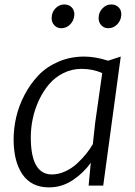

<svg xmlns="http://www.w3.org/2000/svg" viewBox="-20 -812 592 840"><path d="M453.6 -688.5Q435.1 -688.5 422.6 -702.1Q410.2 -715.8 411.6 -736.3Q412.6 -759.8 429 -776.1Q445.3 -792.5 466.3 -792.5Q487.3 -792.5 499.5 -779.5Q511.7 -766.6 510.7 -746.6Q509.3 -722.2 492.7 -705.3Q476.1 -688.5 453.6 -688.5ZM248 -688.5Q229.5 -688.5 217 -702.1Q204.6 -715.8 206.1 -736.3Q207 -759.8 223.4 -776.1Q239.7 -792.5 260.7 -792.5Q281.7 -792.5 293.9 -779.5Q306.2 -766.6 305.2 -746.6Q303.7 -722.2 287.1 -705.3Q270.5 -688.5 248 -688.5ZM367.7 0 377 -98.6V-100.1Q346.2 -55.7 298.3 -23.9Q250.5 7.8 194.8 7.8Q117.7 7.8 78.6 -48.6Q39.6 -105 39.6 -202.6Q39.6 -250 50.8 -299.1Q62 -348.1 86.9 -396Q111.8 -443.8 147 -481.2Q182.1 -518.6 234.4 -541.5Q286.6 -564.5 348.6 -564.5Q396 -564.5 453.1 -546.4L508.3 -564.5L431.6 0ZM207 -48.8Q235.8 -48.8 264.9 -62Q293.9 -75.2 316.9 -96.4Q339.8 -117.7 356.9 -138.9Q374 -160.2 386.2 -181.6L396 -272L427.2 -492.2Q386.2 -510.7 336.9 -510.7Q294.4 -510.7 257.6 -492.4Q220.7 -474.1 194.8 -443.6Q168.9 -413.1 150.6 -374Q132.3 -335 123.5 -293.5Q114.7 -252 114.7 -211.4Q114.7 -48.8 207 -48.8Z"/></svg>

Font: HaufeMerriweatherSansLt
Style: Italic
Weight: 300
Designer: Eben Sorkin ( eben@eyebytes.com )
Foundry: Eben Sorkin
Version: Version 1.56